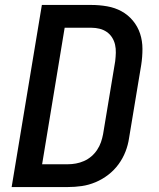

<svg xmlns="http://www.w3.org/2000/svg" viewBox="-20 -755 640 775"><path d="M27 0 149 -735H349Q381 -735 412.5 -729.5Q444 -724 470.5 -709.5Q497 -695 516.5 -671.5Q536 -648 545.5 -619Q555 -590 555 -557.5Q555 -525 550 -493L501 -198Q497 -170 486.5 -143Q476 -116 458.5 -92Q441 -68 417 -49.5Q393 -31 365.5 -19.5Q338 -8 310 -4Q282 0 254 0ZM150 -92H254Q270 -92 286.5 -95Q303 -98 319 -105Q335 -112 348.5 -123.5Q362 -135 372 -150Q382 -165 387.5 -181Q393 -197 396 -213L445 -508Q447 -525 447.5 -542Q448 -559 444.5 -574.5Q441 -590 432.5 -603.5Q424 -617 411 -626Q398 -635 382 -639Q366 -643 349 -643H241Z"/></svg>

Font: Iosevka Curly SmBdExObl
Style: Regular
Weight: 600
Width: 7
Italic angle: -9°
Monospace: yes
Designer: Belleve Invis
Foundry: Belleve Invis
Version: Version 11.1.0; ttfautohint (v1.8.3)